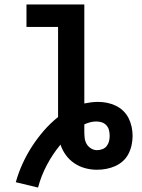

<svg xmlns="http://www.w3.org/2000/svg" viewBox="-20 -755 640 863"><path d="M151 88 51 64Q63 21 81.5 -19.5Q100 -60 124 -97Q148 -134 177 -167.5Q206 -201 241 -229V-634H99V-735H359V-290Q374 -293 389.5 -295Q405 -297 420 -297Q441 -297 461 -293Q481 -289 500 -280Q519 -271 534 -256.5Q549 -242 558 -224Q567 -206 571.5 -185.5Q576 -165 576 -144Q576 -124 571.5 -103Q567 -82 557.5 -63.5Q548 -45 532.5 -31Q517 -17 498 -8.5Q479 0 458 4Q437 8 416 8Q389 8 363 1Q337 -6 314.5 -21Q292 -36 276 -58Q260 -80 252 -105Q217 -63 191 -14Q165 35 151 88ZM416 -80Q428 -80 440 -84.5Q452 -89 459.5 -98.5Q467 -108 470 -120Q473 -132 473 -144Q473 -157 470 -169.5Q467 -182 458.5 -191.5Q450 -201 438 -205Q426 -209 413 -209Q399 -209 385.5 -205.5Q372 -202 359 -196V-165Q359 -150 360.5 -135.5Q362 -121 369 -108.5Q376 -96 389 -88Q402 -80 416 -80Z"/></svg>

Font: Iosevka Fixed Extended
Style: Bold
Weight: 700
Width: 7
Monospace: yes
Designer: Belleve Invis
Foundry: Belleve Invis
Version: Version 24.1.1; ttfautohint (v1.8.4)